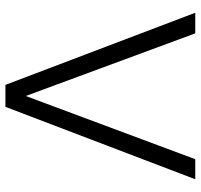

<svg xmlns="http://www.w3.org/2000/svg" viewBox="-36 -704 740 708"><g transform="rotate(90 334.0 -350.0)"><path d="M293 0 27 -700H103L334 -75L567 -700H641L374 0Z"/></g></svg>

Font: DM Sans 9pt Light
Style: Regular
Weight: 300
Version: Version 4.004;gftools[0.9.30]